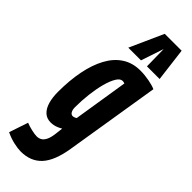

<svg xmlns="http://www.w3.org/2000/svg" viewBox="-352 -808 1047 1047"><g transform="rotate(45 171.5 -284.5)"><path d="M-24 190.2 12.8 80.4Q31.8 88.2 57.4 94.1Q83 100 98.6 100Q113.8 100 126.4 92.8Q139 85.6 148.2 67.7Q157.4 49.8 161.2 19L167 -28.4Q155.2 -21.4 143.1 -16.4Q131 -11.4 119.9 -9.4Q108.8 -7.4 98.8 -7.4Q67.8 -7.4 47.9 -26.1Q28 -44.8 18.4 -77.7Q8.8 -110.6 8.8 -153.8Q8.8 -242.2 23.2 -315.3Q37.6 -388.4 66.7 -442.1Q95.8 -495.8 140.4 -524.9Q185 -554 245 -554Q261.8 -554 279.1 -552.3Q296.4 -550.6 313 -547.4Q329.6 -544.2 343.4 -540.3Q357.2 -536.4 366.6 -532L277.6 17.8Q260.4 123.8 215.8 171.9Q171.2 220 95 220Q72.2 220 40.1 212.7Q8 205.4 -24 190.2ZM232.6 -442.2Q228.2 -443.8 224.3 -444.7Q220.4 -445.6 216.6 -445.6Q198.2 -445.6 183 -420.4Q167.8 -395.2 156.7 -353.9Q145.6 -312.6 139.6 -262.2Q133.6 -211.8 133.6 -161.4Q133.6 -140.6 140.5 -128.7Q147.4 -116.8 159.4 -116.8Q162.8 -116.8 167 -117.9Q171.2 -119 175.3 -121Q179.4 -123 182.2 -125.2ZM109.6 -595.3 196.8 -789.3H327.1L351.2 -595.3H253.6L251.4 -726.4L207.5 -595.3Z"/></g></svg>

Font: Georama ExtraCondensed Thin
Style: Italic
Weight: 100
Width: 2
Italic angle: -9°
Designer: Jean-Baptiste Levee
Foundry: Production Type
Version: Version 1.001